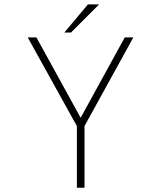

<svg xmlns="http://www.w3.org/2000/svg" viewBox="-20 -874 750 894"><path d="M338 0V-287L109 -700H149.5L355.5 -325.5L561 -700H601L373.5 -287V0ZM279.5 -722.5 389.5 -853.5H441.5L310.5 -722.5Z"/></svg>

Font: League Mono Thin
Style: Regular
Weight: 100
Width: 6
Designer: Tyler Finck
Foundry: The League of Moveable Type / Tyler Finck
Version: Version 2.300;RELEASE